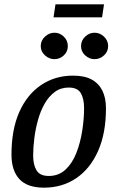

<svg xmlns="http://www.w3.org/2000/svg" viewBox="-20 -857 539 886"><path d="M183 9Q106 9 69.5 -30.5Q33 -70 33 -143Q33 -259 69 -340Q105 -421 169.5 -464.5Q234 -508 317 -508Q370 -508 403 -490Q436 -472 452.5 -438.5Q469 -405 469 -357Q469 -242 432.5 -160Q396 -78 331.5 -34.5Q267 9 183 9ZM205 -45Q251 -45 282.5 -74.5Q314 -104 332.5 -151.5Q351 -199 359.5 -254Q368 -309 368 -358Q368 -401 353 -427Q338 -453 297 -453Q260 -453 232.5 -432.5Q205 -412 186 -378.5Q167 -345 155.5 -304Q144 -263 138.5 -220Q133 -177 133 -139Q133 -97 148.5 -71Q164 -45 205 -45ZM416 -584Q392 -584 373 -601.5Q354 -619 354 -644Q354 -670 373 -688Q392 -706 416 -706Q441 -706 460 -688Q479 -670 479 -644Q479 -619 460 -601.5Q441 -584 416 -584ZM231 -584Q207 -584 187.5 -601.5Q168 -619 168 -644Q168 -670 187.5 -688Q207 -706 231 -706Q256 -706 274.5 -688Q293 -670 293 -644Q293 -619 274.5 -601.5Q256 -584 231 -584ZM227 -777 236 -837H460L451 -777Z"/></svg>

Font: Manuale Medium
Style: Italic
Weight: 500
Italic angle: -11°
Version: Version 1.002